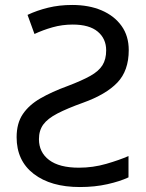

<svg xmlns="http://www.w3.org/2000/svg" viewBox="-20 -744 589 774"><path d="M271 -724Q339 -724 390 -702Q441 -680 470 -639.5Q499 -599 499 -542Q499 -459 453 -411Q407 -363 315 -330Q251 -307 211.5 -286.5Q172 -266 154.5 -242Q137 -218 137 -183Q137 -130 178 -99Q219 -68 298 -68Q355 -68 408.5 -83.5Q462 -99 498 -115V-29Q464 -13 413 -1.5Q362 10 302 10Q185 10 116 -43Q47 -96 47 -191Q47 -247 72 -284Q97 -321 143 -347.5Q189 -374 252 -397Q310 -419 344 -438Q378 -457 393 -481Q408 -505 408 -541Q408 -588 374 -616.5Q340 -645 273 -645Q231 -645 192 -634Q153 -623 119 -607L91 -684Q129 -702 174 -713Q219 -724 271 -724Z"/></svg>

Font: Go Noto Kurrent-Regular
Style: Regular
Weight: 400
Designer: Monotype Design Team
Foundry: Monotype Imaging Inc.
Version: Version 2.012; ttfautohint (v1.8.4.7-5d5b)